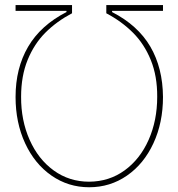

<svg xmlns="http://www.w3.org/2000/svg" viewBox="-20 -748 722 777"><path d="M249 -699.2V-704.1H43V-727.5H271.5V-694.3Q209.5 -661.6 163.8 -616Q118.2 -570.3 91.8 -505.4Q65.4 -440.4 65.4 -356.4Q64.9 -260.7 99.9 -182.1Q134.8 -103.5 197.5 -58.1Q260.3 -12.7 340.8 -12.7Q421.9 -13.2 484.4 -58.6Q546.9 -104 581.5 -182.1Q616.2 -260.3 616.2 -356.4Q616.7 -439.9 590.3 -504.9Q564 -569.8 518.1 -615.7Q472.2 -661.6 410.2 -694.3V-727.5H639.6V-704.1H433.6V-699.2Q538.1 -645.5 588.4 -559.3Q638.7 -473.1 639.6 -355.5Q639.6 -251.5 600.8 -168Q562 -84.5 493.9 -37.4Q425.8 9.8 340.8 9.8Q256.3 9.8 188.2 -37.6Q120.1 -85 81.5 -168.5Q43 -252 43 -355.5Q43 -472.2 93.8 -558.8Q144.5 -645.5 249 -699.2Z"/></svg>

Font: Intratopia Thin
Style: Regular
Weight: 100
Designer: Rasmus Andersson
Foundry: rsms
Version: Version 3.000;Glyphs 3.2.3 (3260)